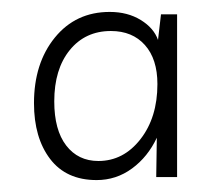

<svg xmlns="http://www.w3.org/2000/svg" viewBox="-20 -770 366 322"><path d="M277 -473H242L243 -539Q228 -507 201.5 -487.5Q175 -468 142 -468Q91 -468 64 -503.5Q37 -539 37 -597Q37 -664 72 -707Q107 -750 164 -750Q194 -750 216 -736.5Q238 -723 245 -703L250 -746H277ZM166 -718Q123 -718 97 -686Q71 -654 71 -600Q71 -552 91 -526Q111 -500 145 -500Q187 -500 215.5 -536.5Q244 -573 244 -629Q244 -671 223 -694.5Q202 -718 166 -718Z"/></svg>

Font: Livvic ExtraLight
Style: Regular
Weight: 275
Designer: Jacques Le Bailly, Baron von Fonthausen
Version: Version 1.001; ttfautohint (v1.8.2)